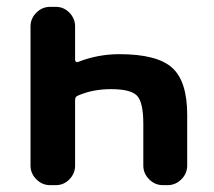

<svg xmlns="http://www.w3.org/2000/svg" viewBox="-20 -540 625 560"><path d="M126 0Q103 0 86 -17Q69 -34 69 -57V-463Q69 -486 86 -503Q103 -520 126 -520H143Q166 -520 182.5 -503Q199 -486 199 -463V-365Q199 -362 201.5 -360Q204 -358 207 -359Q265 -382 328 -382Q438 -382 482 -342.5Q526 -303 526 -205V-57Q526 -34 509 -17Q492 0 469 0H455Q432 0 415 -17Q398 -34 398 -57V-179Q398 -242 379.5 -261Q361 -280 304 -280Q250 -280 207 -261Q199 -258 199 -248V-57Q199 -34 182.5 -17Q166 0 143 0Z"/></svg>

Font: Rounded Mplus 1c Bold
Style: Bold
Weight: 700
Version: Version 1.059.20150529